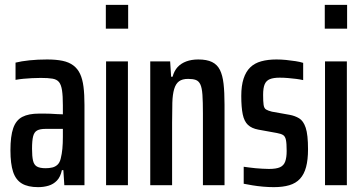

<svg xmlns="http://www.w3.org/2000/svg" viewBox="-20 -763 1495 791"><path d="M137 8Q95 8 70 -7Q45 -22 34 -55Q23 -88 23 -144Q23 -202 34.5 -235Q46 -268 72 -281.5Q98 -295 141 -295Q151 -295 163 -295Q175 -295 187.5 -294.5Q200 -294 213 -293Q226 -292 239 -292V-329Q239 -368 235.5 -391Q232 -414 223 -425Q214 -436 196 -439Q178 -442 148 -442Q129 -442 111.5 -441Q94 -440 77 -438.5Q60 -437 44 -434V-505Q68 -511 101.5 -514.5Q135 -518 174 -518Q211 -518 237.5 -512.5Q264 -507 282 -493.5Q300 -480 310 -458.5Q320 -437 324 -405.5Q328 -374 328 -331V0H245L241 -62H235Q229 -34 214.5 -19Q200 -4 180 2Q160 8 137 8ZM168 -70Q183 -70 195.5 -73Q208 -76 217 -84.5Q226 -93 230 -109Q235 -129 237 -150.5Q239 -172 239 -199V-232H167Q145 -232 133 -225.5Q121 -219 116.5 -201.5Q112 -184 112 -150Q112 -119 116 -101.5Q120 -84 132 -77Q144 -70 168 -70Z M416 -645V-743H508V-645ZM417 0V-510H507V0Z M599 0V-510H681L685 -447H691Q698 -472 712 -487Q726 -502 747.5 -510Q769 -518 797 -518Q832 -518 853.5 -507.5Q875 -497 886 -475Q897 -453 901 -418Q905 -383 905 -332V0H816V-295Q816 -344 814 -372.5Q812 -401 805.5 -415Q799 -429 787 -433.5Q775 -438 755 -438Q731 -438 717.5 -428Q704 -418 697.5 -396Q691 -374 690 -340Q689 -306 689 -258V0Z M1108 8Q1087 8 1064 6Q1041 4 1020 0.5Q999 -3 984 -6V-76Q994 -75 1006.5 -73Q1019 -71 1032.5 -70Q1046 -69 1060.5 -68Q1075 -67 1088 -67Q1118 -67 1133.5 -74Q1149 -81 1155 -97.5Q1161 -114 1161 -141Q1161 -172 1158 -186.5Q1155 -201 1146.5 -206.5Q1138 -212 1121 -215L1044 -229Q1017 -234 1001.5 -248.5Q986 -263 980 -292Q974 -321 974 -368Q974 -410 983.5 -439Q993 -468 1011 -485.5Q1029 -503 1056.5 -510.5Q1084 -518 1119 -518Q1138 -518 1158.5 -516Q1179 -514 1198 -511Q1217 -508 1229 -504V-433Q1216 -436 1200 -438Q1184 -440 1166.5 -441.5Q1149 -443 1132 -443Q1107 -443 1092 -437Q1077 -431 1070.5 -416Q1064 -401 1064 -372Q1064 -345 1066 -331Q1068 -317 1076 -312Q1084 -307 1100 -303L1173 -290Q1195 -286 1212.5 -275.5Q1230 -265 1239.5 -236.5Q1249 -208 1249 -148Q1249 -105 1241 -75Q1233 -45 1216 -26.5Q1199 -8 1172 0Q1145 8 1108 8Z M1318 -645V-743H1410V-645ZM1319 0V-510H1409V0Z"/></svg>

Font: Saira ExtraCondensed SemiBold
Style: Regular
Weight: 600
Width: 2
Designer: Hector Gatti with collaboration of the Omnibus-Type team
Foundry: Omnibus-Type
Version: Version 1.101